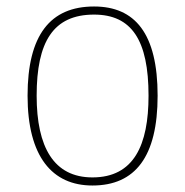

<svg xmlns="http://www.w3.org/2000/svg" viewBox="-20 -562 571 592"><path d="M265 10C397 10 466 -79 466 -267C466 -459 396 -542 270 -542C135 -542 65 -454 65 -267C65 -79 141 10 265 10ZM265 -15C146 -15 93 -108 93 -267C93 -433 144 -517 270 -517C386 -517 438 -438 438 -267C438 -115 393 -15 265 -15Z"/></svg>

Font: Noto Serif Sinhala Thin
Style: Regular
Weight: 100
Designer: Jelle Bosma - Monotype Design Team
Foundry: Monotype Imaging Inc.
Version: Version 2.007